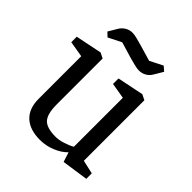

<svg xmlns="http://www.w3.org/2000/svg" viewBox="-191 -807 940 940"><g transform="rotate(45 278.5 -337.0)"><path d="M237 9Q166 9 128 -26.5Q90 -62 90 -129V-424L7 -438V-476L144 -504L172 -490V-172Q172 -107 195 -81.5Q218 -56 281 -56Q302 -56 329.5 -64.5Q357 -73 378 -85V-424L296 -438V-476L433 -504L461 -490V-71L532 -55V-17L395 3L379 -47L377 -46Q354 -22 315.5 -6.5Q277 9 237 9ZM339 -574Q325 -574 306 -579Q287 -584 268 -589L184 -614L116 -580L95 -600L123 -647Q133 -663 149.5 -673Q166 -683 186 -683Q201 -683 219 -678Q237 -673 256 -668L341 -643L408 -677L431 -657L403 -610Q393 -593 376 -583.5Q359 -574 339 -574Z"/></g></svg>

Font: Faustina Light
Style: Regular
Weight: 400
Version: Version 1.200